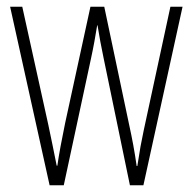

<svg xmlns="http://www.w3.org/2000/svg" viewBox="-20 -549 571 569"><path d="M287 -377 365 0H405L521 -529H485L406 -163C398 -125 395 -109 387 -57H385C379 -100 371 -142 363 -178L289 -529H248L173 -184C164 -141 154 -88 150 -58H148C140 -98 132 -138 123 -180L46 -529H10L127 0H169L250 -377C257 -409 263 -443 268 -474H269C274 -443 280 -410 287 -377Z"/></svg>

Font: Noto Sans Sinhala UI ExtraCondensed ExtraLight
Style: Regular
Weight: 200
Width: 2
Designer: Jelle Bosma - Monotype Design Team
Foundry: Monotype Imaging Inc.
Version: Version 2.006